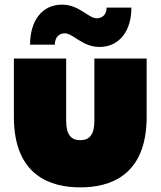

<svg xmlns="http://www.w3.org/2000/svg" viewBox="-20 -800 694 830"><path d="M327 10C451 10 614 -37 614 -295V-547H388V-278C388 -216 365 -194 327 -194C289 -194 266 -216 266 -278V-547H40V-295C40 -37 203 10 327 10ZM410 -597C495 -597 548 -665 548 -767H441C441 -739 424 -721 398 -721C362 -721 322 -780 248 -780C163 -780 110 -712 110 -607H217C217 -637 234 -656 260 -656C296 -656 336 -597 410 -597Z"/></svg>

Font: Chess Sans Black
Style: Regular
Weight: 900
Designer: Wolf Bōese
Foundry: Wolf Bōese
Version: Version 7.223;Glyphs 3.3 (3306)